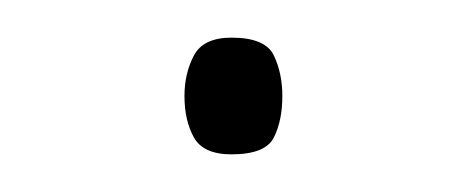

<svg xmlns="http://www.w3.org/2000/svg" viewBox="-20 -74 248 102"><path d="M78 -23Q78 -35 83 -44.5Q88 -54 103 -54Q121 -54 125.5 -44.5Q130 -35 130 -23Q130 -10 125.5 -1Q121 8 103 8Q88 8 83 -1Q78 -10 78 -23Z"/></svg>

Font: Noto Sans Devanagari Thin
Style: Regular
Weight: 100
Designer: Jelle Bosma - Monotype Design Team
Foundry: Monotype Imaging Inc.
Version: Version 2.004; ttfautohint (v1.8.4.7-5d5b)